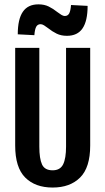

<svg xmlns="http://www.w3.org/2000/svg" viewBox="-20 -842 478 870"><path d="M158.2 -625V-177.6Q158.2 -123.5 170.4 -96.9Q182.6 -70.3 218.4 -70.3Q252.8 -70.3 266.1 -97.4Q279.3 -124.5 279.3 -177.6V-625H388.7V-182.6Q388.7 -83 343 -37.6Q297.4 7.8 218.5 7.8Q139.6 7.8 94.2 -37.6Q48.8 -83 48.8 -182.6V-625ZM197.3 -714.8Q188.5 -721.7 179.7 -727.1Q170.9 -732.4 164.1 -732.4Q150.4 -732.4 144 -720.7Q137.7 -709 135.7 -682.6L60.5 -686.5Q60.5 -754.9 83.5 -788.6Q106.4 -822.3 154.3 -822.3Q180.7 -822.3 200.7 -812.5Q220.7 -802.7 240.2 -787.1Q249 -780.3 257.8 -774.9Q266.6 -769.5 273.4 -769.5Q287.1 -769.5 293.5 -781.2Q299.8 -793 301.8 -819.3L377 -815.4Q377 -747.1 354 -713.4Q331.1 -679.7 283.2 -679.7Q256.8 -679.7 236.8 -689.5Q216.8 -699.2 197.3 -714.8Z"/></svg>

Font: Sudo Var
Style: Regular
Weight: 400
Monospace: yes
Designer: Jens Kutilek
Foundry: Jens Kutilek
Version: Version 0.065;FEAKit 1.0